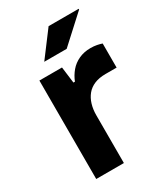

<svg xmlns="http://www.w3.org/2000/svg" viewBox="-180 -807 778 890"><g transform="rotate(-30 208.5 -362.0)"><path d="M66 0V-527H187L198 -440H206Q217 -468 236 -490.5Q255 -513 283 -526Q311 -539 346 -539Q364 -539 379.5 -536Q395 -533 406 -529V-400H347Q312 -400 287 -389.5Q262 -379 246 -359.5Q230 -340 222 -313.5Q214 -287 214 -256V0ZM129 -591 229 -724H390V-720L249 -591Z"/></g></svg>

Font: Archivo SemiExpanded
Style: Bold
Weight: 700
Width: 6
Designer: Hector Gatti
Foundry: Omnibus-Type
Version: Version 2.001